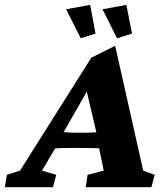

<svg xmlns="http://www.w3.org/2000/svg" viewBox="-66 -782 693 802"><path d="M-45.9 0 -37.1 -51.8 17.6 -69.3 315.4 -541 415 -590.8 532.2 -69.3 580.1 -51.8 566.4 0H292L299.8 -51.8L367.2 -69.3L342.8 -188.5L337.9 -223.6L286.1 -443.4L313.5 -428.7L198.2 -227.5L185.5 -198.2L109.4 -69.3L168.9 -51.8L155.3 0ZM145.5 -161.1 162.1 -232.4Q183.6 -231.4 207 -229.5Q230.5 -227.5 271.5 -227.5Q311.5 -227.5 337.4 -229.5Q363.3 -231.4 383.8 -232.4L367.2 -162.1Q353.5 -162.1 327.6 -163.1Q301.8 -164.1 255.9 -164.1Q210 -164.1 184.6 -163.1Q159.2 -162.1 145.5 -161.1ZM422.9 -622.1 362.3 -743.2 461.9 -761.7 485.4 -641.6ZM271.5 -622.1 210 -743.2 310.5 -761.7 333 -641.6Z"/></svg>

Font: Crimson Pro ExtraBold
Style: Italic
Weight: 800
Italic angle: -12°
Designer: Jacques Le Bailly
Foundry: Baron von Fonthausen
Version: Version 1.003